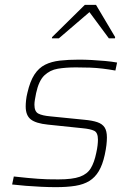

<svg xmlns="http://www.w3.org/2000/svg" viewBox="-20 -764 540 792"><path d="M211 8Q183 8 150.5 6.5Q118 5 86.5 2.5Q55 0 30 -3L37 -36Q71 -32 94.5 -30Q118 -28 137 -26.5Q156 -25 175.5 -24.5Q195 -24 221 -24Q279 -24 309.5 -35Q340 -46 354.5 -70Q369 -94 377 -133Q381 -151 382.5 -164.5Q384 -178 384 -188Q384 -217 368.5 -224.5Q353 -232 321 -235L177 -250Q128 -255 107 -271.5Q86 -288 86 -325Q86 -336 87.5 -350.5Q89 -365 93 -381Q104 -429 122 -456.5Q140 -484 166 -497Q192 -510 227 -514Q262 -518 306 -518Q330 -518 358 -516.5Q386 -515 413.5 -512.5Q441 -510 463 -506L456 -473Q428 -478 403 -481Q378 -484 352 -485Q326 -486 293 -486Q251 -486 218.5 -480.5Q186 -475 163 -453Q140 -431 129 -380Q126 -365 124 -353Q122 -341 122 -332Q122 -304 138 -295.5Q154 -287 188 -284L328 -270Q361 -267 381.5 -260Q402 -253 411.5 -238.5Q421 -224 421 -197Q421 -183 419 -165.5Q417 -148 412 -125Q403 -84 387.5 -58Q372 -32 348.5 -17.5Q325 -3 291 2.5Q257 8 211 8ZM194 -606 195 -611 330 -744H376L455 -611L454 -606H429L349 -714L223 -606Z"/></svg>

Font: Saira Thin Thin
Style: Italic
Weight: 250
Italic angle: -12°
Version: Version 1.101